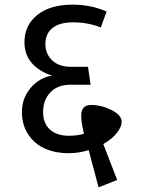

<svg xmlns="http://www.w3.org/2000/svg" viewBox="-20 -700 610 816"><path d="M497.1 -182.1Q497.1 -161.6 476.8 -135.3Q456.5 -108.9 418.9 -87.9L478 64.9L398.9 96.2L356.9 -62Q313.5 -48.8 271 -48.8Q216.8 -48.8 172.6 -67.9Q128.4 -86.9 100.8 -127.4Q73.2 -168 73.2 -224.1Q73.2 -282.2 109.6 -325.7Q146 -369.1 201.2 -378.9Q148.4 -395 116.2 -430.9Q84 -466.8 84 -521Q84 -592.8 138.7 -636.5Q193.4 -680.2 288.1 -680.2Q367.2 -680.2 433.1 -650.9L408.2 -583Q356.4 -605 290 -605Q233.4 -605 203.1 -581.1Q172.9 -557.1 172.9 -512.2Q172.9 -471.2 201.4 -443.6Q230 -416 283.2 -416H354L365.2 -339.8H277.8Q224.6 -339.8 193.8 -307.1Q163.1 -274.4 163.1 -224.1Q163.1 -175.8 192.4 -149.4Q221.7 -123 272.9 -123Q309.6 -123 336.9 -131.8Q325.2 -177.7 325.2 -209Q325.2 -253.9 367.2 -253.9Q410.6 -253.9 453.9 -232.4Q497.1 -210.9 497.1 -182.1Z"/></svg>

Font: FiraGO
Style: Regular
Weight: 400
Designer: bBox Type
Foundry: bBox Type GmbH
Version: Version 1.001;PS 001.001;hotconv 1.0.88;makeotf.lib2.5.64775